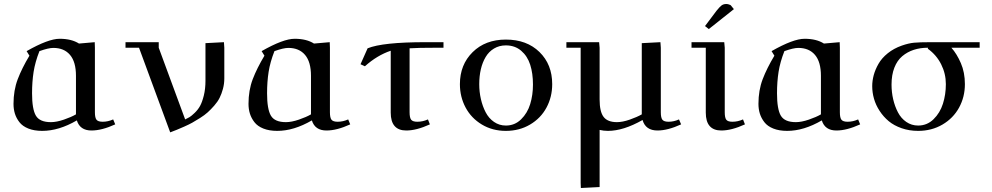

<svg xmlns="http://www.w3.org/2000/svg" viewBox="-20 -651 4985 965"><path d="M47.9 -128.9Q47.9 -197.3 69.1 -252.9Q90.3 -308.6 127.9 -371.1L113.8 -394Q222.7 -456.1 279.8 -456.1Q339.4 -456.1 377 -432.1L456.1 -439L457 -411.1V-86.9Q457 -59.1 465.1 -49.1Q473.1 -39.1 496.1 -39.1Q522.9 -39.1 548.8 -50.8L559.1 -25.9Q491.7 4.9 439.9 4.9Q381.8 4.9 366.2 -45.9Q275.9 6.8 191.9 6.8Q151.9 6.8 122.6 -4.9Q93.3 -16.6 77.6 -36.9Q62 -57.1 54.9 -79.8Q47.9 -102.5 47.9 -128.9ZM141.1 -182.1Q141.1 -102.1 160.4 -69.6Q179.7 -37.1 235.8 -37.1Q264.2 -37.1 301.3 -49.8Q338.4 -62.5 361.8 -76.2V-270Q361.8 -339.8 332 -375Q302.2 -410.2 248 -410.2Q223.6 -410.2 178.2 -394Q156.7 -339.4 148.9 -289.8Q141.1 -240.2 141.1 -182.1Z M610.8 -411.1V-439H777.8V-411.1L910.6 -50.8Q923.8 -57.1 932.9 -62.5Q941.9 -67.9 958.5 -83.7Q975.1 -99.6 985.6 -118.7Q996.1 -137.7 1004.4 -170.9Q1012.7 -204.1 1012.7 -245.1V-434.1L1105.5 -439L1107.4 -411.1V-256.8Q1107.4 -230 1100.6 -204.6Q1093.8 -179.2 1083.7 -159.2Q1073.7 -139.2 1056.6 -119.9Q1039.6 -100.6 1023.9 -86.4Q1008.3 -72.3 985.4 -57.9Q962.4 -43.5 946.3 -34.4Q930.2 -25.4 905.8 -14.6Q881.3 -3.9 868.9 1.2Q856.4 6.3 835.4 14.2L678.7 -411.1Z M1229 -128.9Q1229 -197.3 1250.2 -252.9Q1271.5 -308.6 1309.1 -371.1L1294.9 -394Q1403.8 -456.1 1460.9 -456.1Q1520.5 -456.1 1558.1 -432.1L1637.2 -439L1638.2 -411.1V-86.9Q1638.2 -59.1 1646.2 -49.1Q1654.3 -39.1 1677.2 -39.1Q1704.1 -39.1 1730 -50.8L1740.2 -25.9Q1672.9 4.9 1621.1 4.9Q1563 4.9 1547.4 -45.9Q1457 6.8 1373 6.8Q1333 6.8 1303.7 -4.9Q1274.4 -16.6 1258.8 -36.9Q1243.2 -57.1 1236.1 -79.8Q1229 -102.5 1229 -128.9ZM1322.3 -182.1Q1322.3 -102.1 1341.6 -69.6Q1360.8 -37.1 1417 -37.1Q1445.3 -37.1 1482.4 -49.8Q1519.5 -62.5 1543 -76.2V-270Q1543 -339.8 1513.2 -375Q1483.4 -410.2 1429.2 -410.2Q1404.8 -410.2 1359.4 -394Q1337.9 -339.4 1330.1 -289.8Q1322.3 -240.2 1322.3 -182.1Z M1792 -328.1 1827.6 -408.2Q1903.3 -439 2118.7 -439H2209V-411.1H2174.8Q2079.6 -411.1 2038.6 -408.2V-86.9Q2038.6 -59.1 2046.6 -49.1Q2054.7 -39.1 2077.6 -39.1Q2105 -39.1 2130.9 -50.8L2140.6 -25.9Q2073.2 4.9 2022 4.9Q1943.8 4.9 1943.8 -85V-396Q1875.5 -373 1814 -317.9Z M2291.5 -228Q2291.5 -325.7 2355.5 -388.9Q2419.4 -452.1 2522.5 -452.1Q2627.4 -452.1 2691.4 -389.6Q2755.4 -327.1 2755.4 -228Q2755.4 -163.6 2726.6 -110.1Q2697.8 -56.6 2644 -24.9Q2590.3 6.8 2522.5 6.8Q2455.1 6.8 2401.9 -25.1Q2348.6 -57.1 2320.1 -110.6Q2291.5 -164.1 2291.5 -228ZM2388.7 -228Q2388.7 -189.5 2397 -153.1Q2405.3 -116.7 2420.9 -86.7Q2436.5 -56.6 2462.9 -38.3Q2489.3 -20 2522.5 -20Q2567.4 -20 2599.1 -51.3Q2630.9 -82.5 2644.8 -127.9Q2658.7 -173.3 2658.7 -226.1Q2658.7 -282.2 2644.8 -325.7Q2630.9 -369.1 2599.4 -396Q2567.9 -422.9 2522.5 -422.9Q2489.3 -422.9 2463.1 -407.2Q2437 -391.6 2420.9 -364.5Q2404.8 -337.4 2396.7 -302.7Q2388.7 -268.1 2388.7 -228Z M2826.7 -411.1V-439H2991.2L2993.7 -411.1V-150.9Q2993.7 -89.4 3013.9 -63.2Q3034.2 -37.1 3080.6 -37.1Q3108.9 -37.1 3145.3 -49.8Q3181.6 -62.5 3205.6 -76.2V-434.1L3299.3 -439L3301.3 -411.1V-86.9Q3301.3 -59.1 3309.3 -49.1Q3317.4 -39.1 3340.3 -39.1Q3366.7 -39.1 3392.6 -50.8L3403.3 -25.9Q3335.9 4.9 3284.7 4.9Q3224.6 4.9 3209.5 -47.9Q3113.3 6.8 3035.6 6.8Q3014.2 6.8 2993.7 2V289.1L2899.4 293.9L2898.4 269V-411.1Z M3455.6 -411.1V-439H3620.1L3622.6 -411.1V-86.9Q3622.6 -59.1 3630.4 -49.1Q3638.2 -39.1 3661.1 -39.1Q3688.5 -39.1 3714.4 -50.8L3724.1 -25.9Q3656.7 4.9 3605.5 4.9Q3527.3 4.9 3527.3 -85V-411.1ZM3523.4 -520 3581.5 -597.2Q3597.2 -616.7 3606.7 -623.8Q3616.2 -630.9 3630.4 -630.9Q3635.7 -630.9 3641.6 -629.2Q3647.5 -627.4 3650.4 -626L3653.3 -624L3668.5 -605L3542.5 -504.9Z M3792 -128.9Q3792 -197.3 3813.2 -252.9Q3834.5 -308.6 3872.1 -371.1L3857.9 -394Q3966.8 -456.1 4023.9 -456.1Q4083.5 -456.1 4121.1 -432.1L4200.2 -439L4201.2 -411.1V-86.9Q4201.2 -59.1 4209.2 -49.1Q4217.3 -39.1 4240.2 -39.1Q4267.1 -39.1 4293 -50.8L4303.2 -25.9Q4235.8 4.9 4184.1 4.9Q4126 4.9 4110.4 -45.9Q4020 6.8 3936 6.8Q3896 6.8 3866.7 -4.9Q3837.4 -16.6 3821.8 -36.9Q3806.2 -57.1 3799.1 -79.8Q3792 -102.5 3792 -128.9ZM3885.3 -182.1Q3885.3 -102.1 3904.5 -69.6Q3923.8 -37.1 3980 -37.1Q4008.3 -37.1 4045.4 -49.8Q4082.5 -62.5 4106 -76.2V-270Q4106 -339.8 4076.2 -375Q4046.4 -410.2 3992.2 -410.2Q3967.8 -410.2 3922.4 -394Q3900.9 -339.4 3893.1 -289.8Q3885.3 -240.2 3885.3 -182.1Z M4363.8 -217.8Q4363.8 -245.1 4371.3 -273.2Q4378.9 -301.3 4395.3 -330.1Q4411.6 -358.9 4441.9 -383.3Q4472.2 -407.7 4512.7 -421.9Q4546.4 -433.6 4573.7 -436.3Q4601.1 -439 4659.7 -439H4903.8V-411.1H4761.7Q4789.1 -380.4 4809.3 -333.7Q4829.6 -287.1 4829.6 -228Q4829.6 -163.6 4800.3 -110.1Q4771 -56.6 4716.8 -24.9Q4662.6 6.8 4594.7 6.8Q4549.8 6.8 4511.5 -6.6Q4473.1 -20 4446.5 -42.2Q4419.9 -64.5 4400.9 -93.8Q4381.8 -123 4372.8 -154.5Q4363.8 -186 4363.8 -217.8ZM4460.9 -226.1Q4460.9 -187.5 4469.2 -151.9Q4477.5 -116.2 4493.2 -86.2Q4508.8 -56.2 4535.2 -38.1Q4561.5 -20 4594.7 -20Q4639.6 -20 4672.1 -51.8Q4704.6 -83.5 4719.2 -129.6Q4733.9 -175.8 4733.9 -228Q4733.9 -280.8 4710.4 -327.6Q4687 -374.5 4643.6 -405.8V-411.1Q4605 -411.1 4572.8 -400.6Q4540.5 -390.1 4514.9 -368.7Q4489.3 -347.2 4475.1 -310.8Q4460.9 -274.4 4460.9 -226.1Z"/></svg>

Font: Dehuti Alt
Style: Bold
Weight: 700
Version: Version 1.2